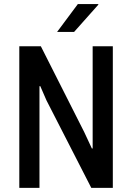

<svg xmlns="http://www.w3.org/2000/svg" viewBox="-20 -910 640 930"><path d="M73.5 0V-686H177.8L387.8 -270.5L425 -190.8H428.8V-686H526.5V0H422.2L205 -424L175 -493L171.2 -492.2V0ZM256.5 -755.2 357 -890.2H456.2V-887.2L338.8 -755.2Z"/></svg>

Font: Chivo Mono Medium
Style: Regular
Weight: 500
Monospace: yes
Designer: Hector Gatti
Foundry: Omnibus-Type
Version: Version 1.008